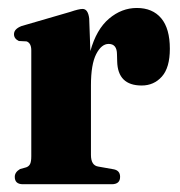

<svg xmlns="http://www.w3.org/2000/svg" viewBox="-20 -474 462 494"><path d="M209.5 -426.5 212.5 -342.5Q228 -398.5 260.5 -426Q293 -453.5 332 -453.5Q372.5 -453.5 394.8 -427Q417 -400.5 417 -348.5Q417 -300 396.5 -277Q376 -254 344.5 -254Q283 -254 281.5 -316L281 -334Q281 -361 259.5 -361Q241 -361 227.5 -334.8Q214 -308.5 214 -254.5V-75.5Q214 -48.5 232.5 -45.5L272 -38.5Q289 -35.5 289 -19Q289 0 267.5 0H39Q18 0 18 -19Q18 -31 31.5 -39L47.5 -43.5Q54.5 -46 57.5 -52.2Q60.5 -58.5 60.5 -72V-344.5Q60.5 -363 48.5 -367.5L28.5 -368.5Q16 -374.5 16 -386Q16 -399.5 35.5 -407L161 -443.5Q183 -451 192.5 -451Q206.5 -451 209.5 -426.5Z"/></svg>

Font: Fraunces 144pt Soft
Style: Bold
Weight: 700
Version: Version 1.000;[0bf87f6ff]